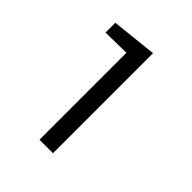

<svg xmlns="http://www.w3.org/2000/svg" viewBox="-180 -754 868 868"><g transform="rotate(45 253.5 -320.0)"><path d="M299.3 0H212.9V-555.7L81.5 -553.7V-616.2L299.3 -639.6Z"/></g></svg>

Font: Yantramanav
Style: Regular
Weight: 400
Version: Version 1.001;PS 1.0;hotconv 1.0.72;makeotf.lib2.5.5900; ttf